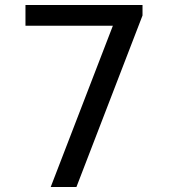

<svg xmlns="http://www.w3.org/2000/svg" viewBox="-20 -749 676 769"><path d="M82 -729H550.8V-687L286.1 0H183.1L432.1 -646H82Z"/></svg>

Font: Pangururan
Style: Regular
Weight: 400
Designer: Uli Kozok
Foundry: Michael Everson and Uli Kozok
Version: Version 1.005